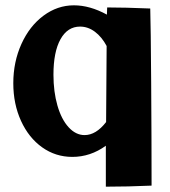

<svg xmlns="http://www.w3.org/2000/svg" viewBox="-20 -585 641 722"><path d="M30 -272Q30 -352 60.5 -419.5Q91 -487 143.5 -526Q196 -565 258 -565Q318 -565 382 -530L383 -557Q449 -557 545 -553Q547 -489 548.5 -272.5Q550 -56 550 113Q460 117 378 117V-37Q320 5 252 5Q189 5 138.5 -31Q88 -67 59 -130.5Q30 -194 30 -272ZM298 -77Q341 -77 379 -126L381 -412Q363 -446 337 -465.5Q311 -485 281 -485Q234 -485 207.5 -437.5Q181 -390 181 -304Q181 -240 196 -188Q211 -136 238 -106.5Q265 -77 298 -77Z"/></svg>

Font: Otomanopee One
Style: Regular
Weight: 400
Designer: Das Ende der Wildnis
Foundry: Gutenberg Labo
Version: Version 3.005